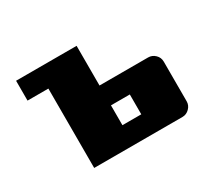

<svg xmlns="http://www.w3.org/2000/svg" viewBox="-105 -669 911 838"><g transform="rotate(-30 350.0 -250.0)"><path d="M355 -300H600Q620 -300 635 -285.5Q650 -271 650 -250V-50Q650 -30 635 -15Q620 0 600 0H155V-400H50V-500H355ZM450 -100V-200H355V-100Z"/></g></svg>

Font: Tokeely Brookings
Style: Regular
Weight: 400
Designer: Peter Wiegel
Foundry: Peter Wiegel
Version: Version 2.001